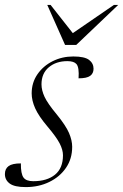

<svg xmlns="http://www.w3.org/2000/svg" viewBox="-34 -752 502 782"><path d="M51 -86.5Q50.5 -44 62 -28.5Q73 -14 101.5 -14Q157.5 -14 190 -40.5Q222.5 -67 222.5 -119.5Q222.5 -141.5 209 -167.8Q195.5 -194 159.5 -236.5Q123.5 -279 109.2 -311Q95 -343 95 -371.5Q95 -415.5 118.5 -449.5Q142 -483.5 180.5 -502.8Q219 -522 264.5 -522Q310.5 -522 328.8 -508Q347 -494 347 -472Q347 -453 333.2 -443Q319.5 -433 286 -433Q289 -477.5 277.5 -491Q267 -503 240.5 -503Q194.5 -503 164.8 -478Q135 -453 135 -408.5Q135 -384.5 147.5 -357.5Q160 -330.5 197.5 -285.5Q234.5 -240 247.2 -210Q260 -180 260 -154Q260 -105.5 235 -68.8Q210 -32 167 -11Q124 10 71 10Q25 10 5.5 -4.5Q-14 -19 -14 -43Q-14 -64.5 1 -75.5Q16 -86.5 51 -86.5ZM447.5 -732 276.5 -569H231L158.5 -732H172L262.5 -617L430 -732Z"/></svg>

Font: Newsreader 72pt Light
Style: Italic
Weight: 300
Italic angle: -17°
Designer: Hugues Gentile
Foundry: Production Type
Version: Version 1.003; ttfautohint (v1.8.3)